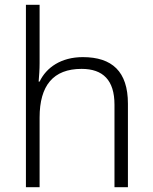

<svg xmlns="http://www.w3.org/2000/svg" viewBox="-20 -780 636 800"><path d="M145 -517V-760H88V0H145V-290C145 -424 202 -493 320 -493C409 -493 457 -446 457 -344V0H513V-348C513 -482 447 -542 325 -542C235 -542 173 -499 145 -440H141C143 -465 145 -489 145 -517Z"/></svg>

Font: Noto Sans Gurmukhi Light
Style: Regular
Weight: 300
Designer: Jelle Bosma - Monotype Design Team
Foundry: Monotype Imaging Inc.
Version: Version 2.004